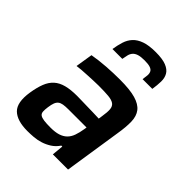

<svg xmlns="http://www.w3.org/2000/svg" viewBox="-213 -866 991 991"><g transform="rotate(45 282.5 -370.5)"><path d="M16 0ZM160 8Q84 8 50 -25.5Q16 -59 29 -142Q36 -186 48 -216.5Q60 -247 81 -266Q102 -285 134.5 -293.5Q167 -302 213 -302Q223 -302 242 -301.5Q261 -301 283.5 -300.5Q306 -300 330.5 -299.5Q355 -299 375 -298L378 -318Q384 -354 382 -374Q380 -394 366.5 -403.5Q353 -413 326 -415.5Q299 -418 254 -418Q238 -418 216.5 -417Q195 -416 173.5 -415Q152 -414 133 -412.5Q114 -411 102 -409L117 -503Q162 -511 212 -514.5Q262 -518 310 -518Q383 -518 424.5 -506Q466 -494 485 -469.5Q504 -445 505 -406Q506 -367 497 -313L449 0H338L344 -63H337Q321 -39 299 -25Q277 -11 253.5 -3.5Q230 4 205.5 6Q181 8 160 8ZM232 -89Q265 -89 287.5 -96Q310 -103 325 -117.5Q340 -132 348 -154.5Q356 -177 361 -208L363 -221H230Q208 -221 193.5 -218.5Q179 -216 170 -209Q161 -202 156 -189Q151 -176 148 -154Q145 -133 146 -120Q147 -107 156 -100.5Q165 -94 183.5 -91.5Q202 -89 232 -89ZM171 -602Q176 -634 184.5 -661Q193 -688 211 -707.5Q229 -727 260 -738Q291 -749 341 -749Q390 -749 417.5 -738Q445 -727 456.5 -707.5Q468 -688 467.5 -661Q467 -634 462 -602H391Q394 -620 395 -634Q396 -648 391 -658Q386 -668 371.5 -673Q357 -678 330 -678Q303 -678 287 -673Q271 -668 262 -658Q253 -648 249.5 -634Q246 -620 243 -602Z"/></g></svg>

Font: Azeri Sans SemiBold
Style: Italic
Weight: 600
Designer: Hector Gatti & Omnibus-Type (original fonts) / Cristiano Sobral (main changes and remastering)
Foundry: Omnibus-Type
Version: Version 0.07;August 21, 2020;FontCreator 13.0.0.2681 64-bit;